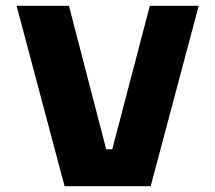

<svg xmlns="http://www.w3.org/2000/svg" viewBox="-20 -640 740 660"><path d="M37 -620H217L345 -127H366L495 -620H663L498 0H202Z"/></svg>

Font: Martian Mono ExtraBold
Style: Regular
Weight: 800
Monospace: yes
Designer: Roman Shamin
Foundry: Evil Martians
Version: Version 1.000; ttfautohint (v1.8.4.7-5d5b)